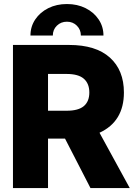

<svg xmlns="http://www.w3.org/2000/svg" viewBox="-20 -956 686 976"><path d="M45.9 0V-727.5H331.1Q467.3 -727.5 538.6 -663.3Q609.9 -599.1 609.9 -485.8Q609.9 -338.4 485.8 -281.2L639.6 0H439.9L310.5 -251.5H224.1V0ZM224.1 -393.1H318.8Q378.4 -393.1 406.2 -416.7Q434.1 -440.4 434.1 -485.8Q434.1 -531.2 406.2 -555.7Q378.4 -580.1 318.4 -580.1H224.1ZM134.8 -775.4Q134.8 -820.8 159.2 -857.2Q183.6 -893.6 225.6 -914.6Q267.6 -935.5 320.3 -935.5Q373 -935.5 415 -914.6Q457 -893.6 481.4 -857.2Q505.9 -820.8 505.9 -775.4H391.1Q391.1 -805.2 370.8 -825.4Q350.6 -845.7 320.3 -845.7Q289.6 -845.7 269 -825.4Q248.5 -805.2 248.5 -775.4Z"/></svg>

Font: Inter Display Extra Bold
Style: Regular
Weight: 800
Designer: Rasmus Andersson
Foundry: rsms
Version: Version 4.000;git-4fc901f